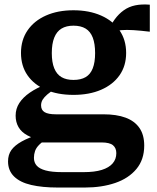

<svg xmlns="http://www.w3.org/2000/svg" viewBox="-20 -595 703 860"><path d="M651 -453Q609 -458 578 -460Q547 -462 523.5 -460Q500 -458 481 -452L462 -450Q476 -484 494 -508.5Q512 -533 534.5 -549Q557 -565 585.5 -571Q614 -577 651 -574ZM309 -170Q238 -170 185 -193Q132 -216 103 -258Q74 -300 74 -358Q74 -416 103.5 -459Q133 -502 186 -525.5Q239 -549 309 -549Q379 -549 432.5 -525.5Q486 -502 515.5 -459Q545 -416 545 -358Q545 -300 515.5 -258Q486 -216 433 -193Q380 -170 309 -170ZM309 -237Q342 -237 363.5 -249.5Q385 -262 395.5 -289Q406 -316 406 -357Q406 -399 395.5 -426.5Q385 -454 363.5 -467Q342 -480 309 -480Q277 -480 255.5 -467Q234 -454 223 -426.5Q212 -399 212 -357Q212 -316 223 -289Q234 -262 255.5 -249.5Q277 -237 309 -237ZM238 245Q170 245 120 233.5Q70 222 43 195.5Q16 169 16 128Q16 98 31 77Q46 56 77.5 38.5Q109 21 160 5L192 26Q169 40 155.5 53.5Q142 67 137 81.5Q132 96 132 112Q132 133 144.5 147Q157 161 184.5 168.5Q212 176 258 176H355Q404 176 436 166Q468 156 484.5 137Q501 118 501 91Q501 68 486 55.5Q471 43 434 43H165L169 35Q130 26 103 11.5Q76 -3 63 -25.5Q50 -48 50 -77Q50 -108 66.5 -133.5Q83 -159 113.5 -180Q144 -201 187 -218L227 -197Q206 -184 192 -172Q178 -160 171 -148.5Q164 -137 164 -123Q164 -102 180 -92.5Q196 -83 230 -83H443Q502 -83 542.5 -68Q583 -53 604.5 -22Q626 9 626 57Q626 120 591 162Q556 204 496 224.5Q436 245 360 245Z"/></svg>

Font: Roboto Serif SemiBold
Style: Regular
Weight: 600
Designer: Greg Gazdowicz
Foundry: Commercial Type
Version: Version 1.008